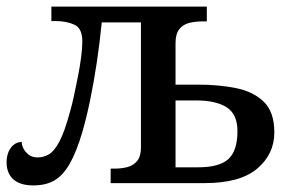

<svg xmlns="http://www.w3.org/2000/svg" viewBox="-20 -556 902 583"><path d="M81 7Q41 7 20.5 -11.5Q0 -30 0 -63Q0 -81 6 -95Q12 -109 22.5 -117Q33 -125 46 -125Q46 -115 51.5 -104.5Q57 -94 67.5 -86Q78 -78 94 -78Q112 -78 128 -87Q144 -96 160 -125.5Q176 -155 193 -218Q199 -239 205 -267Q211 -295 217 -325.5Q223 -356 226.5 -383.5Q230 -411 230 -430Q230 -470 206 -481Q182 -492 149 -492H136V-536H608V-491H595Q574 -491 555 -486.5Q536 -482 524.5 -467.5Q513 -453 513 -425V-299H582Q644 -299 696.5 -288.5Q749 -278 781 -247Q813 -216 813 -154Q813 -88 761 -44Q709 0 602 0H316V-44H328Q350 -44 368 -49Q386 -54 397 -68Q408 -82 408 -109V-488H289Q283 -427 274 -367Q265 -307 254 -253.5Q243 -200 230 -155Q212 -94 191.5 -58.5Q171 -23 145 -8Q119 7 81 7ZM582 -48Q646 -48 673.5 -73Q701 -98 701 -158Q701 -209 668.5 -230Q636 -251 576 -251H513V-48Z"/></svg>

Font: ET Text
Style: Regular
Weight: 470
Designer: Monotype Design Team
Foundry: Monotype Imaging Inc.
Version: Version 2.009